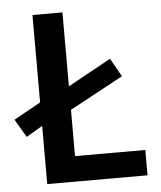

<svg xmlns="http://www.w3.org/2000/svg" viewBox="-64 -697 620 740"><g transform="rotate(-5 246.0 -327.0)"><path d="M26 -188 -15 -258 89 -316V-654H205V-368L372 -460L412 -389L205 -277V-98H477V0H89V-225Z"/></g></svg>

Font: Giro Semibold
Style: Regular
Weight: 600
Designer: Paul D. Hunt
Foundry: Adobe Systems Incorporated
Version: Version 1.000;PS 1.0;hotconv 1.0.88;makeotf.lib2.5.647800